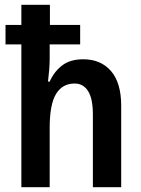

<svg xmlns="http://www.w3.org/2000/svg" viewBox="-20 -780 588 800"><path d="M188 -760V-676H314V-595H187V-535Q187 -514 185 -489.5Q183 -465 180 -440H187Q205 -481 238.5 -507Q272 -533 327 -533Q400 -533 442.5 -484Q485 -435 485 -339V0H367V-303Q367 -369 347 -400.5Q327 -432 291 -432Q240 -432 213.5 -388.5Q187 -345 187 -247V0H69V-595H3V-676H69V-760Z"/></svg>

Font: Noto Sans Hebrew Condensed SemiBold
Style: Regular
Weight: 600
Width: 3
Designer: Ben Nathan
Foundry: Google LLC
Version: Version 3.001; ttfautohint (v1.8.4.7-5d5b)